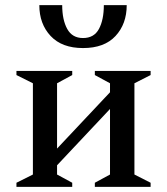

<svg xmlns="http://www.w3.org/2000/svg" viewBox="-20 -727 650 747"><path d="M108 -403 44 -435V-451H261V-435L202 -403V-149L408 -368V-403L349 -435V-451H566V-435L503 -403V-48L566 -16V0H349V-16L408 -48V-303L202 -84V-48L261 -16V0H44V-16L108 -48ZM133 -707H222Q222 -650 241.5 -614.5Q261 -579 303 -579Q346 -579 365 -614.5Q384 -650 384 -707H473Q473 -634 429.5 -587Q386 -540 303 -540Q221 -540 177 -587Q133 -634 133 -707Z"/></svg>

Font: Spectral Medium
Style: Regular
Weight: 500
Designer: Jean-Baptiste Levee
Foundry: Production Type
Version: Version 2.001